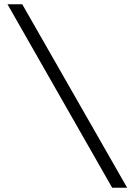

<svg xmlns="http://www.w3.org/2000/svg" viewBox="-20 -706 640 897"><path d="M84 -686 574 171H504L15 -686Z"/></svg>

Font: Chivo Light
Style: Regular
Weight: 300
Designer: Hector Gatti
Foundry: Omnibus-Type
Version: Version 1.007